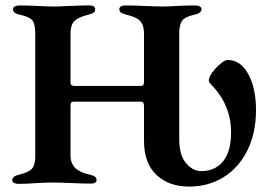

<svg xmlns="http://www.w3.org/2000/svg" viewBox="-20 -674 976 708"><path d="M511 -155V-283Q511 -299 501 -299H251Q245 -299 242.5 -295.5Q240 -292 240 -284V-102Q240 -72 257 -55Q274 -38 311 -30Q324 -27 330 -22.5Q336 -18 336 -10Q336 3 314 3Q288 3 242 1Q196 -1 177 -1Q157 -1 115 1Q82 4 48 4Q39 4 32 0.5Q25 -3 25 -9Q25 -24 50 -30Q85 -38 97.5 -51.5Q110 -65 110 -98V-551Q110 -585 99.5 -598.5Q89 -612 53 -620Q28 -624 28 -641Q28 -647 35 -650.5Q42 -654 51 -654Q78 -654 120 -652Q160 -650 177 -650Q195 -650 237 -652Q283 -654 310 -654Q331 -654 331 -640Q331 -632 325 -627.5Q319 -623 306 -620Q267 -610 253.5 -595.5Q240 -581 240 -550V-369Q240 -357 255 -357H500Q511 -357 511 -371V-551Q511 -580 497.5 -595.5Q484 -611 446 -620Q433 -623 426.5 -627.5Q420 -632 420 -640Q420 -647 426 -650.5Q432 -654 442 -654Q468 -654 516 -652Q560 -650 580 -650Q596 -650 632 -652Q672 -654 700 -654Q709 -654 716 -650.5Q723 -647 723 -641Q723 -625 697 -620Q662 -612 651.5 -597.5Q641 -583 641 -551V-160Q641 -102 666 -72.5Q691 -43 722 -43Q773 -43 802.5 -79Q832 -115 832 -186Q832 -289 756 -365Q750 -371 750 -378Q750 -389 763 -407Q776 -425 793 -439Q810 -453 819 -453Q867 -453 895.5 -401Q924 -349 924 -268Q924 -184 892.5 -120Q861 -56 805 -21Q749 14 677 14Q603 14 557 -29Q511 -72 511 -155Z"/></svg>

Font: EB Garamond SemiBold
Style: Regular
Weight: 600
Designer: Georg Duffner and Octavio Pardo
Foundry: Georg Duffner
Version: Version 1.000